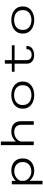

<svg xmlns="http://www.w3.org/2000/svg" viewBox="1674 -2464 990 4377"><g transform="rotate(-90 2168.5 -275.0)"><path d="M155 200V-500H232.5L235.5 -408.5Q271 -451.5 332.2 -481.2Q393.5 -511 471.5 -511Q545 -511 607.5 -482.8Q670 -454.5 707.8 -397Q745.5 -339.5 745.5 -251Q745.5 -163 706.2 -104.8Q667 -46.5 602.8 -17.8Q538.5 11 464 11Q387.5 11 329 -20Q270.5 -51 236 -95.5V200ZM451.5 -445Q398 -445 352.8 -424Q307.5 -403 276.8 -370.2Q246 -337.5 236 -303V-208Q244 -170.5 274.2 -135.2Q304.5 -100 349.5 -77.5Q394.5 -55 447.5 -55Q507 -55 555.8 -76.8Q604.5 -98.5 633.8 -142.2Q663 -186 663 -251Q663 -316.5 634.5 -359.5Q606 -402.5 557.8 -423.8Q509.5 -445 451.5 -445Z M1049.5 0V-750H1131V-404.5Q1165.5 -452 1225 -481.8Q1284.5 -511.5 1361 -511.5Q1428 -511.5 1480.8 -489.2Q1533.5 -467 1564 -417.2Q1594.5 -367.5 1594.5 -284.5V0H1513V-273Q1513 -366.5 1467.5 -406Q1422 -445.5 1342.5 -445.5Q1295 -445.5 1249.8 -426Q1204.5 -406.5 1172 -372Q1139.5 -337.5 1131 -292V0Z M2189.5 11Q2133.5 11 2078.8 -3.8Q2024 -18.5 1979.2 -49.8Q1934.5 -81 1907.5 -130.8Q1880.5 -180.5 1880.5 -251Q1880.5 -321.5 1907.5 -371Q1934.5 -420.5 1979.2 -451.8Q2024 -483 2079 -497.5Q2134 -512 2189.5 -512Q2245.5 -512 2300.2 -497.5Q2355 -483 2399.8 -451.8Q2444.5 -420.5 2471.5 -370.8Q2498.5 -321 2498.5 -251Q2498.5 -180.5 2471.5 -130.8Q2444.5 -81 2399.8 -49.8Q2355 -18.5 2300.2 -3.8Q2245.5 11 2189.5 11ZM2189.5 -52.5Q2247 -52.5 2298.5 -72.5Q2350 -92.5 2382.5 -136.2Q2415 -180 2415 -251Q2415 -321.5 2382.5 -365Q2350 -408.5 2298.5 -428.5Q2247 -448.5 2189.5 -448.5Q2132.5 -448.5 2080.8 -428.5Q2029 -408.5 1996.2 -365Q1963.5 -321.5 1963.5 -251Q1963.5 -180 1996.2 -136.2Q2029 -92.5 2080.8 -72.5Q2132.5 -52.5 2189.5 -52.5Z M2906 -163.5V-437H2722V-500H2906V-658.5H2986.5V-500H3326V-437H2986.5V-167Q2986.5 -122.5 3003.5 -96.5Q3020.5 -70.5 3048.2 -59.2Q3076 -48 3108.5 -48Q3140.5 -48 3170 -59.2Q3199.5 -70.5 3218.5 -96.5Q3237.5 -122.5 3237.5 -167H3310.5Q3310.5 -102 3279.8 -63.2Q3249 -24.5 3201.2 -7.5Q3153.5 9.5 3102.5 9.5Q3049.5 9.5 3005 -7.5Q2960.5 -24.5 2933.2 -62.5Q2906 -100.5 2906 -163.5Z M3901.5 11Q3845.5 11 3790.8 -3.8Q3736 -18.5 3691.2 -49.8Q3646.5 -81 3619.5 -130.8Q3592.5 -180.5 3592.5 -251Q3592.5 -321.5 3619.5 -371Q3646.5 -420.5 3691.2 -451.8Q3736 -483 3791 -497.5Q3846 -512 3901.5 -512Q3957.5 -512 4012.2 -497.5Q4067 -483 4111.8 -451.8Q4156.5 -420.5 4183.5 -370.8Q4210.5 -321 4210.5 -251Q4210.5 -180.5 4183.5 -130.8Q4156.5 -81 4111.8 -49.8Q4067 -18.5 4012.2 -3.8Q3957.5 11 3901.5 11ZM3901.5 -52.5Q3959 -52.5 4010.5 -72.5Q4062 -92.5 4094.5 -136.2Q4127 -180 4127 -251Q4127 -321.5 4094.5 -365Q4062 -408.5 4010.5 -428.5Q3959 -448.5 3901.5 -448.5Q3844.5 -448.5 3792.8 -428.5Q3741 -408.5 3708.2 -365Q3675.5 -321.5 3675.5 -251Q3675.5 -180 3708.2 -136.2Q3741 -92.5 3792.8 -72.5Q3844.5 -52.5 3901.5 -52.5Z"/></g></svg>

Font: Trispace SemiExpanded Light
Style: Regular
Weight: 300
Width: 6
Designer: Tyler Finck
Foundry: Etcetera Type Company
Version: Version 1.210; ttfautohint (v1.8.3)